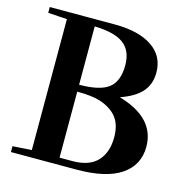

<svg xmlns="http://www.w3.org/2000/svg" viewBox="-100 -756 814 848"><g transform="rotate(15 307.0 -331.5)"><path d="M24.4 0V-26.9L111.3 -32.2V-630.9L24.4 -636.7V-663.1H322.3Q431.2 -663.1 492.7 -621.8Q554.2 -580.6 554.2 -504.9Q554.2 -452.1 523.4 -416.7Q492.7 -381.3 426.3 -358.4Q596.2 -309.6 596.2 -176.8Q596.2 -93.3 527.8 -46.6Q459.5 0 323.7 0ZM238.3 -365.2Q333 -365.2 373 -396.2Q413.1 -427.2 413.1 -501Q413.1 -567.4 370.8 -598.6Q328.6 -629.9 238.3 -631.8ZM238.3 -31.7H296.4Q373.5 -31.7 410.9 -71.5Q448.2 -111.3 448.2 -180.7Q448.2 -237.3 422.4 -270.5Q396.5 -303.7 345.7 -320.8Q307.6 -333.5 238.3 -333.5Z"/></g></svg>

Font: Elstob 18pt SemiBold
Style: Regular
Weight: 600
Designer: Peter S. Baker
Version: Version 1.015